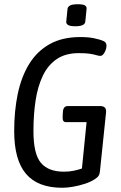

<svg xmlns="http://www.w3.org/2000/svg" viewBox="-20 -881 570 907"><path d="M274 6Q159 6 103 -59.5Q47 -125 47 -262Q47 -357 64 -438Q81 -519 118 -579Q155 -639 214.5 -672.5Q274 -706 360 -706Q396 -706 423.5 -700.5Q451 -695 469 -687Q483 -681 483 -665Q483 -650 474 -633.5Q465 -617 454 -617Q446 -617 435 -620.5Q424 -624 405 -627Q386 -630 352 -630Q289 -630 247.5 -601.5Q206 -573 182 -522.5Q158 -472 148 -405.5Q138 -339 138 -262Q138 -154 173 -112Q208 -70 282 -70Q307 -70 328.5 -74.5Q350 -79 367 -85L389 -304H292Q282 -304 278.5 -311Q275 -318 276 -334L277 -350Q278 -380 300 -380H453Q484 -380 481 -350L452 -71Q451 -59 446 -51Q441 -43 427 -34Q409 -22 381.5 -13Q354 -4 325.5 1Q297 6 274 6ZM336 -757Q311 -757 301.5 -763Q292 -769 293 -779L299 -839Q300 -849 311 -855Q322 -861 347 -861Q372 -861 381 -855.5Q390 -850 389 -839L383 -779Q381 -757 336 -757Z"/></svg>

Font: Asap Condensed Condensed Regular
Style: Italic
Weight: 400
Width: 3
Italic angle: -6°
Designer: Pablo Cosgaya
Foundry: Omnibus-Type
Version: Version 3.001; ttfautohint (v1.8.4.7-5d5b)